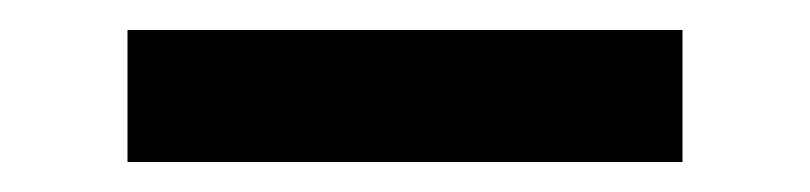

<svg xmlns="http://www.w3.org/2000/svg" viewBox="-20 -20 540 128"><path d="M435 88H65V0H435Z"/></svg>

Font: Iosevka Curly Slab Semibold
Style: Regular
Weight: 600
Monospace: yes
Designer: Belleve Invis
Foundry: Belleve Invis
Version: Version 22.1.2; ttfautohint (v1.8.4)